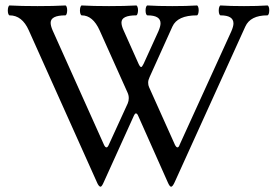

<svg xmlns="http://www.w3.org/2000/svg" viewBox="-20 -686 1030 720"><path d="M343.3 -2.9 87.9 -572.3Q63 -628.4 16.1 -628.4Q13.2 -628.4 11.2 -633.8Q9.3 -639.2 9.3 -646.5Q9.3 -653.8 11.2 -659.7Q13.2 -665.5 16.1 -665.5Q59.6 -663.1 120.6 -663.1Q181.6 -663.1 225.1 -665.5Q228 -665.5 230 -660.2Q231.9 -654.8 231.9 -647.5Q231.9 -640.1 230 -634.3Q228 -628.4 225.1 -628.4Q169.9 -628.4 169.9 -600.6Q169.9 -589.4 177.2 -572.3L370.1 -142.6Q374.5 -133.3 379.4 -133.3Q383.8 -133.3 388.2 -143.6L459 -298.3Q462.9 -307.6 462.9 -317.9Q462.9 -329.1 458 -339.4L353.5 -572.3Q328.1 -628.4 286.6 -628.4Q283.7 -628.4 281.7 -633.8Q279.8 -639.2 279.8 -646.5Q279.8 -653.8 281.7 -659.7Q283.7 -665.5 286.6 -665.5Q329.6 -663.1 388.7 -663.1Q447.8 -663.1 490.7 -665.5Q493.7 -665.5 495.6 -660.2Q497.6 -654.8 497.6 -647.5Q497.6 -640.1 495.6 -634.3Q493.7 -628.4 490.7 -628.4Q435.5 -628.4 435.5 -601.6Q435.5 -589.4 443.4 -572.3L500 -445.8Q505.4 -434.6 509.3 -434.6Q512.7 -434.6 518.6 -446.8L573.7 -567.9Q582 -586.9 582 -598.6Q582 -628.4 533.2 -628.4Q529.8 -628.4 527.8 -633.8Q525.9 -639.2 525.9 -646.5Q525.9 -654.3 527.8 -659.9Q529.8 -665.5 533.2 -665.5Q571.8 -663.1 626 -663.1Q679.7 -663.1 718.3 -665.5Q721.2 -665.5 723.1 -660.2Q725.1 -654.8 725.1 -647.5Q725.1 -640.1 723.1 -634.3Q721.2 -628.4 718.3 -628.4Q645.5 -628.4 626.5 -586.4L541 -397Q535.6 -385.7 535.6 -376Q535.6 -366.2 539.1 -358.9L636.2 -142.6Q641.1 -133.3 645.5 -133.3Q650.4 -133.3 653.8 -143.6L847.2 -567.9Q855.5 -586.9 855.5 -598.1Q855.5 -628.4 807.1 -628.4Q804.2 -628.4 802.2 -633.8Q800.3 -639.2 800.3 -646.5Q800.3 -653.8 802.2 -659.7Q804.2 -665.5 807.1 -665.5Q843.8 -663.1 895 -663.1Q945.8 -663.1 982.4 -665.5Q985.8 -665.5 987.8 -660.2Q989.7 -654.8 989.7 -647.5Q989.7 -639.6 987.8 -634Q985.8 -628.4 982.4 -628.4Q918.9 -628.4 899.9 -586.4L635.3 -3.4Q627.4 14.2 621.6 14.2Q616.2 14.2 608.9 -2.9L497.6 -252.9Q494.1 -260.7 489.7 -260.7Q485.8 -260.7 482.4 -252.9L369.1 -2.9Q361.8 14.2 356.9 14.2Q354 14.2 350.3 9.8Q346.7 5.4 343.3 -2.9Z"/></svg>

Font: JuniusX
Style: Regular
Weight: 400
Designer: Peter S. Baker
Foundry: Briery Creek Software
Version: Version 1.004